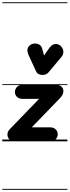

<svg xmlns="http://www.w3.org/2000/svg" viewBox="-25 -1250 616 1698"><path d="M105.5 0Q73 0 56.5 -18.8Q40 -37.5 41 -62.8Q42 -88 61 -107L320.5 -375.5H175.5Q143.5 -375.5 125.2 -393Q107 -410.5 107 -435.5Q107 -462 125.2 -481.2Q143.5 -500.5 175.5 -500.5H469Q502 -500.5 519.8 -483Q537.5 -465.5 535.2 -438.5Q533 -411.5 506 -382.5L256 -124H417Q449.5 -124 467.5 -105.8Q485.5 -87.5 485.5 -61.5Q485.5 -36.5 467.5 -18.2Q449.5 0 417 0ZM105.5 0Q73 0 56.5 -18.8Q40 -37.5 41 -62.8Q42 -88 61 -107L320.5 -375.5H175.5Q143.5 -375.5 125.2 -393Q107 -410.5 107 -435.5Q107 -462 125.2 -481.2Q143.5 -500.5 175.5 -500.5H469Q502 -500.5 519.8 -483Q537.5 -465.5 535.2 -438.5Q533 -411.5 506 -382.5L256 -124H417Q449.5 -124 467.5 -105.8Q485.5 -87.5 485.5 -61.5Q485.5 -36.5 467.5 -18.2Q449.5 0 417 0ZM352.5 -587Q335.5 -587 319.2 -593.5Q303 -600 293.5 -620L227.5 -764Q210 -802.5 222.2 -828Q234.5 -853.5 261.5 -861.5Q288.5 -870 314.8 -859Q341 -848 347.5 -821.5L364.5 -759L410 -824Q434.5 -858 462.2 -860.5Q490 -863 511.5 -844Q532.5 -824.5 535 -797.2Q537.5 -770 520 -748.5L405 -611Q394 -598 380.2 -592.5Q366.5 -587 352.5 -587ZM-5 420.5H571V428.5H-5ZM-5 -16H571V0H-5ZM-5 -505.5H571V-497.5H-5ZM-5 -1230H571V-1222H-5Z"/></svg>

Font: Edu VIC WA NT Pre Guide
Style: Regular
Weight: 400
Designer: Tina and Corey Anderson, Eben Sorkin, Mirko Velimirovic
Foundry: Google for Education
Version: Version 1.000